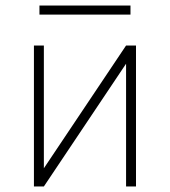

<svg xmlns="http://www.w3.org/2000/svg" viewBox="-20 -676 616 696"><path d="M103 0V-511H139V-66L437 -511H473V0H437V-445L139 0ZM123 -623V-656H453V-623Z"/></svg>

Font: Overpass Thin
Style: Regular
Weight: 250
Designer: Delve Withrington, Dave Bailey, Thomas Jockin
Foundry: Delve Fonts LLC
Version: Version 4.000